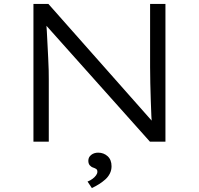

<svg xmlns="http://www.w3.org/2000/svg" viewBox="-20 -720 1011 976"><path d="M150 0V-700H226L765 -91L755 -73Q751 -93 749.5 -129Q748 -165 746.5 -209Q745 -253 744 -297.5Q743 -342 743 -380.5Q743 -419 743 -443V-700H821V0H742L208 -598L214 -619Q216 -594 218 -562Q220 -530 221.5 -494.5Q223 -459 225 -425.5Q227 -392 227.5 -363.5Q228 -335 228 -318V0ZM447 236 425 203Q440 197 451 188.5Q462 180 468.5 171Q475 162 475 153Q475 143 469 139Q463 135 454 132Q444 129 436.5 120.5Q429 112 429 97Q429 79 443.5 67.5Q458 56 479 56Q507 56 527 74Q547 92 547 125Q547 145 538.5 162Q530 179 515.5 192Q501 205 483.5 216Q466 227 447 236Z"/></svg>

Font: Lexend Giga Light
Style: Regular
Weight: 300
Version: Version 1.007